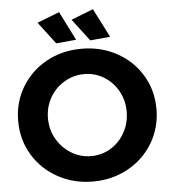

<svg xmlns="http://www.w3.org/2000/svg" viewBox="-61 -974 927 1040"><g transform="rotate(-5 403.0 -454.0)"><path d="M779 -351Q779 -250 729.5 -167Q680 -84 594 -36.5Q508 11 403 11Q298 11 212 -36.5Q126 -84 76.5 -166.5Q27 -249 27 -351Q27 -452 76.5 -534.5Q126 -617 211.5 -664Q297 -711 403 -711Q508 -711 594 -664Q680 -617 729.5 -534.5Q779 -452 779 -351ZM189 -351Q189 -289 218.5 -238Q248 -187 297.5 -157Q347 -127 405 -127Q463 -127 511.5 -156.5Q560 -186 588.5 -237.5Q617 -289 617 -351Q617 -412 588.5 -463Q560 -514 511.5 -543.5Q463 -573 405 -573Q347 -573 297 -543.5Q247 -514 218 -463Q189 -412 189 -351ZM299 -919 378 -762 269 -752 178 -872ZM483 -919 563 -762 454 -752 363 -872Z"/></g></svg>

Font: Montserrat SemiBold
Style: Regular
Weight: 600
Designer: Julieta Ulanovsky
Foundry: Julieta Ulanovsky
Version: Version 6.001